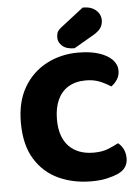

<svg xmlns="http://www.w3.org/2000/svg" viewBox="-58 -891 687 954"><g transform="rotate(-5 285.5 -414.0)"><path d="M541 -518Q541 -493 528 -473.5Q515 -454 498 -443Q473 -460 443 -472Q413 -484 374 -484Q323 -484 287.5 -462.5Q252 -441 233.5 -400.5Q215 -360 215 -303Q215 -215 259.5 -169Q304 -123 383 -123Q424 -123 452.5 -134Q481 -145 507 -159Q524 -146 533.5 -126Q543 -106 543 -80Q543 -57 531 -38Q519 -19 490 -6Q472 2 439 10Q406 18 359 18Q269 18 195.5 -16Q122 -50 78.5 -121Q35 -192 35 -303Q35 -407 77 -478.5Q119 -550 190.5 -587.5Q262 -625 348 -625Q409 -625 452 -611Q495 -597 518 -573Q541 -549 541 -518ZM275 -756 391 -846Q433 -846 456.5 -825.5Q480 -805 480 -775Q480 -756 470.5 -739.5Q461 -723 433 -706L333 -648Q293 -648 272.5 -666Q252 -684 252 -708Q252 -720 255.5 -731.5Q259 -743 275 -756Z"/></g></svg>

Font: Baloo Tamma 2 ExtraBold
Style: Regular
Weight: 800
Designer: Divya Kowshik, Shuchita Grover and Ek Type
Foundry: Ek Type
Version: Version 1.700